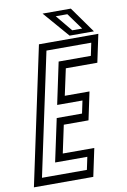

<svg xmlns="http://www.w3.org/2000/svg" viewBox="-117 -904 637 960"><g transform="rotate(-10 201.0 -424.0)"><path d="M-24.5 0 124.5 -700H426L396 -558.5H236L207 -424H332.5L302.5 -282.5H177L147 -141.5H307L277 0ZM23.5 -40H251.5L265 -104H101.5L148 -321.5H276.5L290 -385.5H161.5L206.5 -598H370L383.5 -662.5H156ZM406.5 -716H283L169 -848H312.5ZM351 -740 290.5 -823.5H231.5L300.5 -740Z"/></g></svg>

Font: Tourney Condensed Regular
Style: Italic
Weight: 400
Width: 3
Italic angle: -12°
Designer: Tyler Finck
Foundry: Etcetera Type Co
Version: Version 1.010; ttfautohint (v1.8.3)